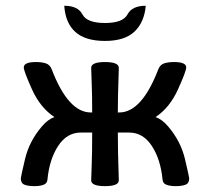

<svg xmlns="http://www.w3.org/2000/svg" viewBox="-20 -633 713 658"><path d="M582.5 4.9Q562.5 4.9 550.3 0.2Q538.1 -4.4 537.1 -17.6Q530.3 -87.4 500.2 -133.1Q470.2 -178.7 422.9 -178.7H383.8Q384.3 -98.6 385.7 -66.4Q387.2 -27.8 387.2 -15.1Q387.2 4.9 339.8 4.9Q292.5 4.9 292.5 -15.1Q292.5 -27.8 294.2 -66.2Q295.9 -104.5 295.9 -178.7H256.8Q209.5 -178.7 179.4 -133.1Q149.4 -87.4 142.6 -17.6Q141.6 -4.4 129.4 0.2Q117.2 4.9 97.2 4.9Q76.7 4.9 64 0Q51.3 -4.9 51.3 -21.5Q51.3 -26.4 65.7 -87.6Q80.1 -148.9 123.5 -199.7Q143.6 -223.6 166.5 -231.9Q118.2 -263.7 89.8 -326.4Q61.5 -389.2 61.5 -401.9Q61.5 -420.4 103 -420.4Q122.6 -420.4 136.7 -416Q150.9 -411.6 157.2 -395.5Q213.9 -247.6 291 -247.6H295.9Q295.9 -311 294.2 -349.1Q292.5 -387.2 292.5 -400.4Q292.5 -420.4 339.8 -420.4Q387.2 -420.4 387.2 -400.4Q387.2 -387.2 385.7 -349.1Q384.3 -318.8 383.8 -247.6H388.7Q465.8 -247.6 522.5 -395.5Q528.8 -411.6 543 -416Q557.1 -420.4 576.7 -420.4Q618.2 -420.4 618.2 -401.9Q618.2 -389.2 589.8 -326.4Q561.5 -263.7 513.2 -231.9Q536.1 -223.6 556.2 -199.7Q599.6 -148.9 614 -87.6Q628.4 -26.4 628.4 -21.5Q628.4 -4.9 615.7 0Q603 4.9 582.5 4.9ZM339.8 -492.7Q272.5 -492.7 238.3 -523.4Q204.1 -554.2 200.2 -613.3Q247.1 -613.3 262.5 -583.7Q277.8 -554.2 339.8 -554.2Q401.4 -554.2 417 -583.7Q432.6 -613.3 479.5 -613.3Q474.6 -556.6 440.9 -524.7Q407.2 -492.7 339.8 -492.7Z"/></svg>

Font: Bainsley
Style: Regular
Weight: 400
Designer: Paul James MIller
Foundry: High-Logic / Made with FontCreator
Version: Version 1.411;March 28, 2021;FontCreator 13.0.0.2683 64-bit